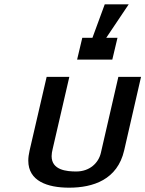

<svg xmlns="http://www.w3.org/2000/svg" viewBox="-20 -856 673 889"><path d="M576 -836H465L408 -681H361L337 -580H500L524 -681H472ZM117 -159C113 -142 111 -126 111 -112C111 -18 199 13 300 13C411 13 524 -24 555 -160L633 -500H528L447 -148C436 -101 395 -62 333 -62C289 -62 219 -68 219 -133C219 -143 221 -155 224 -167L301 -500H196Z"/></svg>

Font: Perun Medium Italic
Style: Regular
Weight: 500
Italic angle: -12°
Foundry: Copyright (c) Stefan Peev, Context Ltd, 2016
Version: Version 1.026